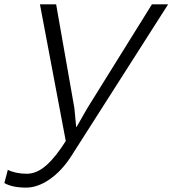

<svg xmlns="http://www.w3.org/2000/svg" viewBox="-83 -650 795 885"><path d="M617.2 -629.9H691.9L244.1 71.8Q200.7 138.7 145.5 176.8Q90.3 214.8 37.1 214.8Q-25.9 214.8 -63 193.8L-46.9 132.8Q-10.3 150.9 41 150.9Q86.4 150.9 130.4 112.1Q174.3 73.2 220.2 0L101.1 -629.9H175.8L259.8 -151.9L268.1 -64.9H270L319.8 -151.9Z"/></svg>

Font: Sinkin Sans 300 Light Italic
Style: Regular
Weight: 300
Italic angle: -112°
Designer: Keith Bates
Foundry: K-Type
Version: Sinkin Sans (version 1.0)  by Keith Bates   •   © 2014   www